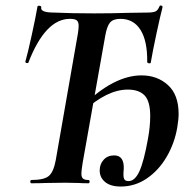

<svg xmlns="http://www.w3.org/2000/svg" viewBox="-20 -671 715 703"><path d="M95 -12Q141 -12 158.5 -26.5Q176 -41 184 -84L265 -547Q268 -565 268 -576Q268 -591 261 -596.5Q254 -602 236 -602Q146 -602 84 -442Q84 -440 80 -440Q77 -440 74.5 -441.5Q72 -443 73 -446Q81 -473 96 -541.5Q111 -610 117 -646Q117 -650 123 -650Q126 -650 129 -648.5Q132 -647 131 -644Q127 -625 177 -625Q242 -622 325 -622Q387 -622 451 -624L519 -625Q540 -625 549 -629Q558 -633 564 -648Q566 -651 568 -651Q571 -651 573.5 -649Q576 -647 575 -644Q567 -614 553 -548.5Q539 -483 532 -442Q532 -439 527 -439Q524 -439 521.5 -440.5Q519 -442 519 -444Q520 -521 494.5 -561.5Q469 -602 421 -602Q394 -602 382.5 -588Q371 -574 365 -538L283 -77Q278 -47 278 -36Q278 -22 284 -17Q290 -12 304 -12Q308 -12 308 -6Q308 0 304 0Q281 0 269 -1L220 -2L147 -1Q128 0 95 0Q91 0 91 -6Q91 -12 95 -12ZM345 -47Q345 -70 359.5 -86Q374 -102 398 -102Q436 -102 433 -50Q432 -43 432 -32Q432 -19 436 -13.5Q440 -8 451 -8Q474 -8 490.5 -44Q507 -80 522 -164Q530 -208 530 -246Q530 -300 509.5 -321.5Q489 -343 448 -343Q372 -343 285 -263L275 -276Q339 -339 393.5 -367Q448 -395 498 -395Q556 -395 595 -359.5Q634 -324 634 -254Q634 -234 629 -204Q619 -146 590 -96.5Q561 -47 517.5 -17.5Q474 12 422 12Q385 12 365 -4.5Q345 -21 345 -47Z"/></svg>

Font: Cormorant Infant
Style: Bold Italic
Weight: 700
Italic angle: -10°
Designer: Christian Thalmann (Catharsis Fonts)
Foundry: Catharsis Fonts
Version: Version 4.000